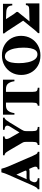

<svg xmlns="http://www.w3.org/2000/svg" viewBox="1063 -1651 603 2769"><g transform="rotate(-90 1364.5 -266.5)"><path d="M499 -100Q514 -66 523.5 -50Q533 -34 541 -29.5Q549 -25 560 -23V0H307V-23Q339 -25 344 -46Q349 -67 334 -100L312 -150Q307 -145 297 -143.5Q287 -142 276 -142H185Q161 -142 150.5 -135.5Q140 -129 130 -105L128 -100Q113 -66 127.5 -45.5Q142 -25 179 -23V0H19V-23Q33 -25 46.5 -45.5Q60 -66 75 -100L230 -452Q240 -474 248.5 -498Q257 -522 264 -548H315Q329 -495 347 -452ZM267 -185Q282 -185 287 -190.5Q292 -196 284 -213L231 -330H229L164 -181Q169 -184 175 -184.5Q181 -185 189 -185Z M877 -525H1052V-502Q1033 -500 1017 -478.5Q1001 -457 981 -425L877 -253Q867 -237 862.5 -224Q858 -211 858 -185V-100Q858 -51 871.5 -38Q885 -25 918 -23V0H658V-23Q680 -25 691.5 -38Q703 -51 703 -100V-185Q703 -211 699.5 -224Q696 -237 686 -253L586 -425Q567 -458 555 -474Q543 -490 533 -495.5Q523 -501 510 -502V-525H781V-502Q744 -500 743.5 -477.5Q743 -455 760 -425L838 -289H840L924 -425Q944 -457 934 -478.5Q924 -500 877 -502Z M1095 -525H1600V-360H1577Q1571 -414 1546 -448Q1521 -482 1465 -482H1424V-100Q1424 -51 1437.5 -38Q1451 -25 1484 -23V0H1224V-23Q1246 -25 1257.5 -38Q1269 -51 1269 -100V-482H1227Q1174 -482 1149 -448Q1124 -414 1118 -360H1095Z M1951 -540Q2038 -540 2101 -502.5Q2164 -465 2198 -402.5Q2232 -340 2232 -264Q2232 -184 2195.5 -121Q2159 -58 2095.5 -21.5Q2032 15 1949 15Q1862 15 1799 -22.5Q1736 -60 1702 -123Q1668 -186 1668 -261Q1668 -341 1704.5 -404Q1741 -467 1805 -503.5Q1869 -540 1951 -540ZM1965 -28Q2002 -28 2023 -54.5Q2044 -81 2053 -126.5Q2062 -172 2062 -229Q2062 -302 2048.5 -362.5Q2035 -423 2007 -460Q1979 -497 1935 -497Q1899 -497 1877.5 -470.5Q1856 -444 1847 -399Q1838 -354 1838 -296Q1838 -224 1851.5 -163Q1865 -102 1893 -65Q1921 -28 1965 -28Z M2577 -311 2441 -143V-142L2616 -147Q2644 -148 2656 -155.5Q2668 -163 2671.5 -174Q2675 -185 2676 -195H2700V0H2271V-19Q2283 -30 2292 -40Q2301 -50 2310 -60L2450 -233V-235L2299 -466Q2294 -474 2287 -482.5Q2280 -491 2267 -507V-525H2694V-391H2671Q2668 -436 2645 -455.5Q2622 -475 2581 -477L2474 -482V-481L2543 -373Q2550 -363 2559.5 -351Q2569 -339 2577 -329Z"/></g></svg>

Font: Bona Nova SC
Style: Bold
Weight: 700
Designer: Mateusz Machalski
Foundry: Capitalics
Version: Version 4.001; ttfautohint (v1.8.4.7-5d5b)